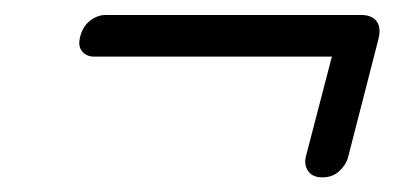

<svg xmlns="http://www.w3.org/2000/svg" viewBox="-20 -447 530 256"><path d="M87 -398.5Q90.5 -412 100.2 -419.5Q110 -427 120.5 -427H462Q475.5 -427 482 -418.8Q488.5 -410.5 484.5 -394.5L444 -237Q441 -226.5 432 -218.5Q423 -210.5 410 -210.5Q396.5 -210.5 390.8 -219Q385 -227.5 388 -239L422.5 -371.5H105.5Q95.5 -371.5 89.5 -378.5Q83.5 -385.5 87 -398.5Z"/></svg>

Font: Fraunces 144pt S050
Style: Bold Italic
Weight: 700
Italic angle: -16°
Version: Version 1.000; ttfautohint (v1.8.3)